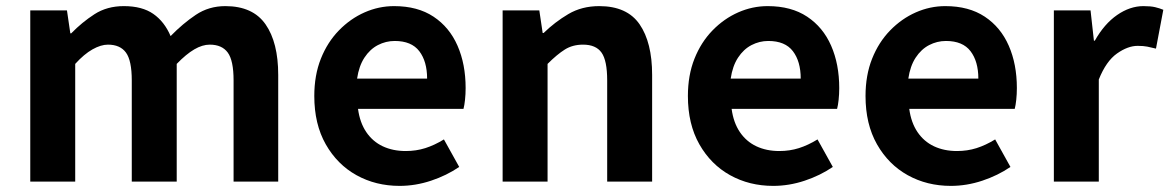

<svg xmlns="http://www.w3.org/2000/svg" viewBox="-20 -594 3825 628"><path d="M79 0V-560H199L210 -485H213Q248 -521 289 -547.5Q330 -574 385 -574Q445 -574 481.5 -548.5Q518 -523 538 -476Q578 -517 620.5 -545.5Q663 -574 717 -574Q807 -574 848.5 -514.5Q890 -455 890 -349V0H744V-331Q744 -396 725 -422Q706 -448 666 -448Q642 -448 615.5 -432.5Q589 -417 558 -385V0H411V-331Q411 -396 392 -422Q373 -448 333 -448Q310 -448 282.5 -432.5Q255 -417 226 -385V0Z M1287 14Q1209 14 1146 -21Q1083 -56 1045.5 -122Q1008 -188 1008 -280Q1008 -348 1029.5 -402Q1051 -456 1088.5 -494.5Q1126 -533 1172.5 -553.5Q1219 -574 1269 -574Q1346 -574 1398 -539.5Q1450 -505 1476.5 -444.5Q1503 -384 1503 -306Q1503 -286 1501 -267.5Q1499 -249 1496 -238H1151Q1157 -193 1178 -162Q1199 -131 1232 -115.5Q1265 -100 1307 -100Q1341 -100 1371 -109.5Q1401 -119 1432 -138L1482 -48Q1441 -20 1390 -3Q1339 14 1287 14ZM1148 -337H1377Q1377 -393 1351.5 -426.5Q1326 -460 1271 -460Q1242 -460 1216 -446.5Q1190 -433 1172 -405.5Q1154 -378 1148 -337Z M1624 0V-560H1744L1755 -486H1758Q1795 -522 1839 -548Q1883 -574 1940 -574Q2031 -574 2072 -514.5Q2113 -455 2113 -349V0H1966V-331Q1966 -396 1947.5 -422Q1929 -448 1887 -448Q1853 -448 1827.5 -432Q1802 -416 1771 -385V0Z M2509 14Q2431 14 2368 -21Q2305 -56 2267.5 -122Q2230 -188 2230 -280Q2230 -348 2251.5 -402Q2273 -456 2310.5 -494.5Q2348 -533 2394.5 -553.5Q2441 -574 2491 -574Q2568 -574 2620 -539.5Q2672 -505 2698.5 -444.5Q2725 -384 2725 -306Q2725 -286 2723 -267.5Q2721 -249 2718 -238H2373Q2379 -193 2400 -162Q2421 -131 2454 -115.5Q2487 -100 2529 -100Q2563 -100 2593 -109.5Q2623 -119 2654 -138L2704 -48Q2663 -20 2612 -3Q2561 14 2509 14ZM2370 -337H2599Q2599 -393 2573.5 -426.5Q2548 -460 2493 -460Q2464 -460 2438 -446.5Q2412 -433 2394 -405.5Q2376 -378 2370 -337Z M3090 14Q3012 14 2949 -21Q2886 -56 2848.5 -122Q2811 -188 2811 -280Q2811 -348 2832.5 -402Q2854 -456 2891.5 -494.5Q2929 -533 2975.5 -553.5Q3022 -574 3072 -574Q3149 -574 3201 -539.5Q3253 -505 3279.5 -444.5Q3306 -384 3306 -306Q3306 -286 3304 -267.5Q3302 -249 3299 -238H2954Q2960 -193 2981 -162Q3002 -131 3035 -115.5Q3068 -100 3110 -100Q3144 -100 3174 -109.5Q3204 -119 3235 -138L3285 -48Q3244 -20 3193 -3Q3142 14 3090 14ZM2951 -337H3180Q3180 -393 3154.5 -426.5Q3129 -460 3074 -460Q3045 -460 3019 -446.5Q2993 -433 2975 -405.5Q2957 -378 2951 -337Z M3427 0V-560H3547L3558 -461H3561Q3592 -516 3634 -545Q3676 -574 3720 -574Q3744 -574 3758.5 -570.5Q3773 -567 3785 -562L3761 -435Q3745 -439 3732.5 -441.5Q3720 -444 3701 -444Q3669 -444 3633.5 -419Q3598 -394 3574 -334V0Z"/></svg>

Font: Noto Sans SC
Style: Bold
Weight: 700
Designer: Ryoko NISHIZUKA  (kana, bopomofo & ideographs); Paul D. Hunt (Latin, Greek & Cyrillic); Sandoll Communications , Soo-you
Foundry: Adobe
Version: Version 2.004-H2;hotconv 1.0.118;makeotfexe 2.5.65603